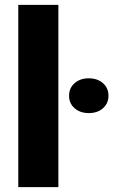

<svg xmlns="http://www.w3.org/2000/svg" viewBox="-20 -770 466 790"><path d="M220.2 -750V0H55.2V-750ZM264.2 -376Q264.2 -407.7 286.9 -427.7Q309.6 -447.8 345.2 -447.8Q381.3 -447.8 403.8 -427.7Q426.3 -407.7 426.3 -376Q426.3 -344.7 403.8 -324.7Q381.3 -304.7 345.2 -304.7Q309.6 -304.7 286.9 -324.7Q264.2 -344.7 264.2 -376Z"/></svg>

Font: Vazirmatn RD UI FD Black
Style: Regular
Weight: 900
Designer: Saber Rastikerdar
Foundry: Saber Rastikerdar
Version: Version 33.003